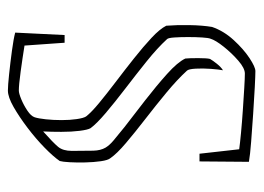

<svg xmlns="http://www.w3.org/2000/svg" viewBox="-108 -532 651 474"><g transform="rotate(-90 217.0 -295.5)"><path d="M54 -6 55 -128H74L85 -30Q99 -28 125.5 -25.5Q152 -23 181.5 -21Q211 -19 236 -17.5Q261 -16 272 -16Q285 -16 303.5 -32Q322 -48 338 -68Q354 -88 358 -101Q360 -106 361 -121.5Q362 -137 362 -156Q362 -175 361 -190Q360 -205 357 -208Q335 -232 302 -258.5Q269 -285 235 -311Q201 -337 174.5 -359.5Q148 -382 137 -397Q133 -404 130.5 -424Q128 -444 128 -469Q128 -494 129 -514Q101 -489 91 -477Q81 -465 81 -443Q81 -408 81.5 -390Q82 -372 89 -360Q95 -350 107 -340Q119 -330 140 -313Q170 -290 206 -262Q242 -234 271 -208Q300 -182 309 -163Q310 -153 310 -131Q310 -109 308 -102Q304 -95 296 -85Q288 -75 280 -70Q282 -80 283.5 -100Q285 -120 284 -137.5Q283 -155 279 -159Q257 -183 225 -209.5Q193 -236 160 -261.5Q127 -287 100.5 -309.5Q74 -332 63 -348Q58 -354 55.5 -371.5Q53 -389 52.5 -410Q52 -431 53 -448.5Q54 -466 56 -473Q67 -489 89 -510.5Q111 -532 138 -552.5Q165 -573 189.5 -587Q214 -601 230 -601Q242 -601 270.5 -598Q299 -595 328.5 -591Q358 -587 373 -583L367 -461H348L341 -560Q310 -565 277 -569.5Q244 -574 230 -574Q223 -574 208.5 -568Q194 -562 180.5 -553Q167 -544 164 -535Q161 -526 159 -507.5Q157 -489 157 -468.5Q157 -448 159.5 -431Q162 -414 166 -408Q176 -395 199 -376Q222 -357 251 -335Q280 -313 309 -290Q338 -267 360 -246.5Q382 -226 390 -210Q392 -185 391.5 -153Q391 -121 387 -97Q377 -68 354.5 -43.5Q332 -19 310 -4.5Q288 10 278 10Q268 10 238.5 8.5Q209 7 172.5 4.5Q136 2 103.5 -0.5Q71 -3 54 -6Z"/></g></svg>

Font: Grenze Gotisch Thin
Style: Regular
Weight: 100
Designer: Renata Polastri
Foundry: Omnibus-Type
Version: Version 1.001